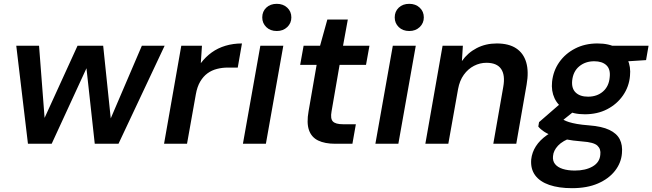

<svg xmlns="http://www.w3.org/2000/svg" viewBox="-20 -751 3408 1003"><path d="M126 0 65 -512H184L215 -108L201 -109L385 -512H519L561 -109L548 -108L721 -512H840L599 0H475L429 -419H443L250 0Z M837 0 927 -512H1035L1029 -421Q1054 -454 1086 -477Q1118 -500 1158 -512Q1198 -524 1244 -524L1222 -398H1170Q1141 -398 1113.5 -391Q1086 -384 1064 -368Q1042 -352 1026 -325Q1010 -298 1003 -258L957 0Z M1249 0 1340 -512H1460L1369 0ZM1426 -589Q1392 -589 1371 -609.5Q1350 -630 1350 -660Q1350 -691 1371 -711Q1392 -731 1426 -731Q1459 -731 1480.5 -711Q1502 -691 1502 -660Q1502 -630 1480.5 -609.5Q1459 -589 1426 -589Z M1731 0Q1677 0 1642 -17Q1607 -34 1594 -71.5Q1581 -109 1592 -170L1634 -412H1548L1566 -512H1652L1690 -649H1797L1772 -512H1910L1892 -412H1754L1712 -169Q1705 -131 1719 -116.5Q1733 -102 1771 -102H1839L1821 0Z M1941 0 2032 -512H2152L2061 0ZM2118 -589Q2084 -589 2063 -609.5Q2042 -630 2042 -660Q2042 -691 2063 -711Q2084 -731 2118 -731Q2151 -731 2172.5 -711Q2194 -691 2194 -660Q2194 -630 2172.5 -609.5Q2151 -589 2118 -589Z M2202 0 2292 -512H2398L2393 -432Q2423 -475 2470 -499.5Q2517 -524 2575 -524Q2638 -524 2676.5 -498.5Q2715 -473 2729 -425Q2743 -377 2731 -309L2677 0H2557L2609 -297Q2620 -358 2598 -390.5Q2576 -423 2521 -423Q2487 -423 2456 -407Q2425 -391 2403 -360.5Q2381 -330 2373 -286L2322 0Z M2968 232Q2899 232 2849.5 215Q2800 198 2775.5 164.5Q2751 131 2755 82Q2759 45 2779.5 13Q2800 -19 2837 -45Q2874 -71 2926 -90L2971 -34Q2919 -16 2895 10Q2871 36 2869 64Q2866 89 2879.5 106Q2893 123 2920 131.5Q2947 140 2983 140Q3039 140 3076 118.5Q3113 97 3116 57Q3120 28 3101 10Q3082 -8 3022 -12Q2971 -16 2933.5 -23.5Q2896 -31 2868.5 -41Q2841 -51 2822 -63.5Q2803 -76 2792 -90L2796 -113L2918 -219L3004 -190L2863 -77L2905 -138Q2915 -130 2926 -124Q2937 -118 2953 -113Q2969 -108 2994 -103.5Q3019 -99 3058 -96Q3124 -91 3163 -72.5Q3202 -54 3217.5 -23.5Q3233 7 3229 50Q3225 100 3192.5 141.5Q3160 183 3103.5 207.5Q3047 232 2968 232ZM3035 -154Q2975 -154 2935 -176.5Q2895 -199 2877 -237.5Q2859 -276 2864 -324Q2870 -381 2901.5 -426Q2933 -471 2984.5 -497.5Q3036 -524 3101 -524Q3162 -524 3201.5 -501.5Q3241 -479 3258.5 -440.5Q3276 -402 3271 -354Q3266 -298 3234.5 -252.5Q3203 -207 3152 -180.5Q3101 -154 3035 -154ZM3052 -246Q3099 -246 3130 -273Q3161 -300 3165 -347Q3170 -389 3148 -410Q3126 -431 3084 -431Q3038 -431 3006 -404.5Q2974 -378 2969 -330Q2965 -289 2987.5 -267.5Q3010 -246 3052 -246ZM3169 -425 3161 -512H3368L3355 -437Z"/></svg>

Font: DM Sans 12pt SemiBold
Style: Italic
Weight: 600
Italic angle: -10°
Version: Version 4.004;gftools[0.9.30]